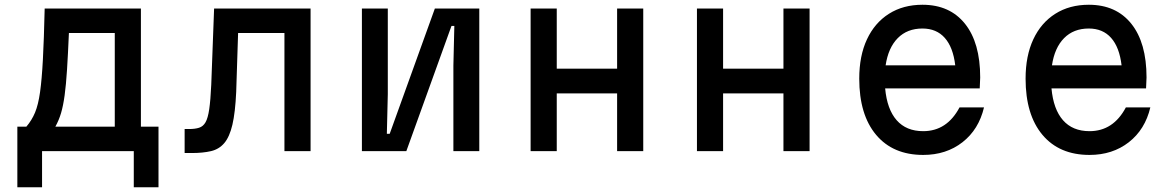

<svg xmlns="http://www.w3.org/2000/svg" viewBox="-20 -636 4940 808"><path d="M53 152V-103H91Q114 -130 127.5 -162.5Q141 -195 148.5 -248Q156 -301 160.5 -385.5Q165 -470 168 -600H573V-103H647V152H543V0H157V152ZM213 -103H463V-497H270Q266 -405 262 -342Q258 -279 252 -235Q246 -191 237 -160.5Q228 -130 213 -103Z M757 8V-93H775Q801 -93 818 -98.5Q835 -104 845 -121.5Q855 -139 860.5 -176.5Q866 -214 869 -279L881 -600H1287V0H1177V-497H982L974 -249Q970 -162 958 -111Q946 -60 924 -34Q902 -8 868 0Q834 8 787 8Z M1503 0V-600H1612V-240L1608 -73H1620L1810 -600H1997V0H1888V-360L1892 -527H1880L1690 0Z M2213 0V-600H2323V-347H2577V-600H2687V0H2577V-243H2323V0Z M2913 0V-600H3023V-347H3277V-600H3387V0H3277V-243H3023V0Z M4121 -184Q4099 -91 4030.5 -37.5Q3962 16 3865 16Q3738 16 3667 -68.5Q3596 -153 3596 -305Q3596 -401 3628.5 -470.5Q3661 -540 3721 -578Q3781 -616 3862 -616Q3977 -616 4041 -536Q4105 -456 4105 -310Q4105 -299 4104 -287Q4103 -275 4103 -264H3705Q3713 -176 3753.5 -130Q3794 -84 3865 -84Q3965 -84 4018 -184ZM3862 -516Q3798 -516 3758 -475.5Q3718 -435 3707 -361H4000Q3991 -437 3956 -476.5Q3921 -516 3862 -516Z M4821 -184Q4799 -91 4730.5 -37.5Q4662 16 4565 16Q4438 16 4367 -68.5Q4296 -153 4296 -305Q4296 -401 4328.5 -470.5Q4361 -540 4421 -578Q4481 -616 4562 -616Q4677 -616 4741 -536Q4805 -456 4805 -310Q4805 -299 4804 -287Q4803 -275 4803 -264H4405Q4413 -176 4453.5 -130Q4494 -84 4565 -84Q4665 -84 4718 -184ZM4562 -516Q4498 -516 4458 -475.5Q4418 -435 4407 -361H4700Q4691 -437 4656 -476.5Q4621 -516 4562 -516Z"/></svg>

Font: Martian Mono
Style: Regular
Weight: 400
Monospace: yes
Designer: Roman Shamin
Foundry: Evil Martians
Version: Version 1.000; ttfautohint (v1.8.4.7-5d5b)